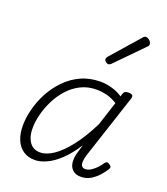

<svg xmlns="http://www.w3.org/2000/svg" viewBox="-153 -946 930 1070"><g transform="rotate(20 311.5 -411.5)"><path d="M178 17Q138 17 109.5 -2.5Q81 -22 66 -57.5Q51 -93 51 -142Q51 -187 64 -238.5Q77 -290 103 -339.5Q129 -389 168.5 -430Q208 -471 260 -495Q312 -519 376 -519Q409 -519 444 -509Q479 -499 507 -480L512 -497Q516 -508 523 -511.5Q530 -515 543 -515Q561 -515 566 -508Q571 -501 567 -489L441 -106Q434 -82 433.5 -65Q433 -48 440 -40Q447 -32 460 -32Q477 -32 493 -42Q509 -52 523.5 -67Q538 -82 549 -99Q554 -106 560.5 -108.5Q567 -111 576 -104Q588 -98 589 -90.5Q590 -83 585 -76Q573 -57 554 -35.5Q535 -14 509.5 1.5Q484 17 451 17Q429 17 414 8.5Q399 0 391 -14Q383 -28 381.5 -47.5Q380 -67 385 -91Q389 -106 394 -121Q399 -136 403 -152Q363 -90 323 -53Q283 -16 246 0.5Q209 17 178 17ZM107 -146Q107 -112 117 -86.5Q127 -61 145 -47Q163 -33 192 -33Q229 -33 271 -61.5Q313 -90 358 -147.5Q403 -205 447 -293L493 -435Q458 -456 428.5 -463Q399 -470 371 -470Q319 -470 277 -449Q235 -428 203.5 -393Q172 -358 150.5 -315Q129 -272 118 -228Q107 -184 107 -146ZM380 -625Q374 -625 365.5 -632Q357 -639 357 -646Q357 -651 358.5 -654.5Q360 -658 364 -663L508 -827Q514 -835 518.5 -837.5Q523 -840 528 -840Q535 -840 543 -835Q551 -830 556 -822.5Q561 -815 561 -808Q561 -803 559.5 -799.5Q558 -796 553 -792L398 -634Q389 -625 380 -625Z"/></g></svg>

Font: Playwrite CU ExtraLight
Style: Regular
Weight: 250
Designer: Veronika Burian, José Scaglione
Foundry: TypeTogether
Version: Version 1.002